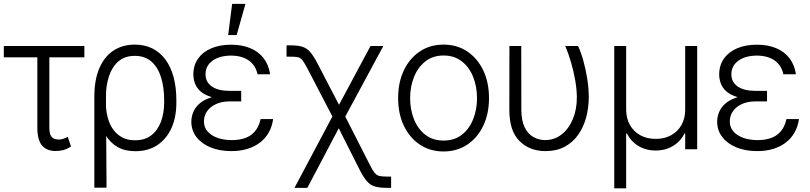

<svg xmlns="http://www.w3.org/2000/svg" viewBox="-28 -789 4281 1015"><path d="M418 -545.9V-485.8H-7.8V-545.9ZM169.4 -545.9H232.9V-115.2Q232.9 -85.9 240.5 -72.5Q248 -59.1 259.5 -55.2Q271 -51.3 283.7 -51.3Q296.4 -51.3 308.8 -55.9Q321.3 -60.5 330.1 -65.9L347.2 -15.1Q325.7 0 305.7 4.6Q285.6 9.3 265.6 9.3Q218.8 9.3 194.1 -20Q169.4 -49.3 169.4 -115.2Z M470.7 203.1V-276.9Q470.7 -367.2 497.3 -428.7Q523.9 -490.2 572 -521.7Q620.1 -553.2 684.6 -553.2Q737.3 -553.2 778.3 -532.5Q819.3 -511.7 847.4 -473.1Q875.5 -434.6 889.9 -380.4Q904.3 -326.2 904.3 -259.3V-247.6Q904.8 -171.9 879.2 -113.8Q853.5 -55.7 804.9 -22.7Q756.3 10.3 687.5 10.3Q632.3 10.3 593.8 -11.7Q555.2 -33.7 530 -75.2Q504.9 -116.7 490.7 -174.3L532.2 -225.1Q534.2 -193.4 543.2 -161.6Q552.2 -129.9 570.6 -104.2Q588.9 -78.6 617.2 -63Q645.5 -47.4 685.5 -47.4Q738.3 -47.4 772.2 -74Q806.2 -100.6 823 -146Q839.8 -191.4 839.8 -247.6V-259.3Q839.8 -328.6 823 -381.3Q806.2 -434.1 772 -463.9Q737.8 -493.7 684.6 -493.7Q631.3 -493.7 597.4 -463.9Q563.5 -434.1 547.6 -384.8Q531.7 -335.4 532.2 -277.3L535.2 203.1Z M1185.1 -287.1H1247.1V-252.9H1185.5Q1145.5 -252.9 1115 -239.3Q1084.5 -225.6 1067.4 -201.9Q1050.3 -178.2 1050.3 -147.5Q1049.8 -103 1090.3 -75.9Q1130.9 -48.8 1197.8 -48.3Q1264.6 -48.8 1301.5 -77.4Q1338.4 -106 1349.6 -159.7H1416Q1410.6 -121.1 1393.6 -90.1Q1376.5 -59.1 1347.9 -36.6Q1319.3 -14.2 1281 -2.2Q1242.7 9.8 1195.3 9.8Q1132.3 9.8 1084.7 -10Q1037.1 -29.8 1010.5 -64.5Q983.9 -99.1 983.4 -145Q983.4 -171.4 993.9 -196.8Q1004.4 -222.2 1027.8 -242.4Q1051.3 -262.7 1090.1 -274.9Q1128.9 -287.1 1185.1 -287.1ZM1247.1 -264.6H1185.1Q1128.9 -264.6 1091.6 -275.6Q1054.2 -286.6 1033 -305.2Q1011.7 -323.7 1002.9 -347.4Q994.1 -371.1 994.1 -396Q994.6 -444.8 1019.5 -479.7Q1044.4 -514.6 1089.1 -533.7Q1133.8 -552.7 1193.4 -552.7Q1251.5 -552.7 1295.2 -534.4Q1338.9 -516.1 1365.7 -481.2Q1392.6 -446.3 1399.9 -396.5H1333.5Q1323.2 -443.8 1287.4 -469.2Q1251.5 -494.6 1193.4 -495.1Q1131.8 -494.6 1095.2 -467.8Q1058.6 -440.9 1058.6 -397Q1058.1 -356.4 1090.6 -332.8Q1123 -309.1 1185.5 -308.6H1247.1ZM1178.2 -603.5 1199.2 -768.6H1269.5L1223.1 -603.5Z M1528.8 204.1 1747.6 -208H1779.3L1928.7 85.4Q1942.4 112.8 1953.1 125.5Q1963.9 138.2 1978.3 141.4Q1992.7 144.5 2019 144.5H2039.6V204.1H2019Q1980.5 204.1 1956.1 197.5Q1931.6 190.9 1913.6 171.1Q1895.5 151.4 1875.5 112.8L1762.7 -110.8L1596.7 204.1ZM1738.8 -154.8 1597.7 -425.8Q1582 -455.6 1571.8 -469.2Q1561.5 -482.9 1547.9 -486.3Q1534.2 -489.7 1507.3 -489.3H1486.8V-549.3H1507.3Q1546.4 -549.3 1570.1 -542Q1593.8 -534.7 1611.8 -513.9Q1629.9 -493.2 1650.4 -453.6L1764.2 -234.9L1930.7 -545.9H1998.5L1787.6 -154.8Z M2316.9 11.7Q2246.1 11.7 2191.9 -24.2Q2137.7 -60.1 2107.2 -123.8Q2076.7 -187.5 2076.7 -270Q2076.7 -354 2107.2 -417.7Q2137.7 -481.4 2191.9 -517.3Q2246.1 -553.2 2316.9 -553.2Q2387.7 -553.2 2441.7 -517.3Q2495.6 -481.4 2526.4 -417.7Q2557.1 -354 2557.1 -270Q2557.1 -187.5 2526.6 -123.8Q2496.1 -60.1 2441.9 -24.2Q2387.7 11.7 2316.9 11.7ZM2316.9 -45.9Q2374 -45.9 2413.3 -76.4Q2452.6 -106.9 2473.1 -158.2Q2493.7 -209.5 2493.7 -270Q2493.7 -331.5 2473.1 -382.8Q2452.6 -434.1 2413.1 -464.8Q2373.5 -495.6 2316.9 -495.6Q2260.3 -495.6 2220.9 -464.6Q2181.6 -433.6 2160.9 -382.6Q2140.1 -331.5 2140.1 -270Q2140.1 -209.5 2160.6 -158.2Q2181.2 -106.9 2220.7 -76.4Q2260.3 -45.9 2316.9 -45.9Z M2665 -545.9H2727.5L2728 -208Q2728.5 -151.4 2745.4 -116.5Q2762.2 -81.5 2790.8 -65.2Q2819.3 -48.8 2853.5 -48.3Q2903.8 -48.8 2941.7 -78.9Q2979.5 -108.9 3000.7 -160.4Q3022 -211.9 3021.5 -276.4Q3021 -317.9 3012.7 -365.2Q3004.4 -412.6 2990.7 -459.7Q2977.1 -506.8 2960 -545.9H3027.8Q3042.5 -515.6 3055.4 -469.7Q3068.4 -423.8 3076.4 -372.8Q3084.5 -321.8 3084.5 -275.9Q3084.5 -218.3 3070.3 -166.7Q3056.2 -115.2 3027.8 -75.4Q2999.5 -35.6 2956.5 -12.9Q2913.6 9.8 2856 9.8Q2771 9.8 2717.5 -44.2Q2664.1 -98.1 2664.6 -210Z M3219.2 206.5V-545.9H3282.2V-208Q3282.7 -163.1 3302.2 -128.2Q3321.8 -93.3 3356.9 -74Q3392.1 -54.7 3438.5 -54.7Q3484.9 -54.7 3520 -74.2Q3555.2 -93.8 3574.7 -128.4Q3594.2 -163.1 3594.2 -208V-545.9H3657.7V0H3594.2V-83H3590.3Q3568.8 -40 3528.1 -16.4Q3487.3 7.3 3438.5 6.8Q3389.2 7.3 3348.6 -16.4Q3308.1 -40 3286.6 -83H3282.2V206.5Z M3964.8 -287.1H4026.9V-252.9H3965.3Q3925.3 -252.9 3894.8 -239.3Q3864.3 -225.6 3847.2 -201.9Q3830.1 -178.2 3830.1 -147.5Q3829.6 -103 3870.1 -75.9Q3910.6 -48.8 3977.5 -48.3Q4044.4 -48.8 4081.3 -77.4Q4118.2 -106 4129.4 -159.7H4195.8Q4190.4 -121.1 4173.3 -90.1Q4156.2 -59.1 4127.7 -36.6Q4099.1 -14.2 4060.8 -2.2Q4022.5 9.8 3975.1 9.8Q3912.1 9.8 3864.5 -10Q3816.9 -29.8 3790.3 -64.5Q3763.7 -99.1 3763.2 -145Q3763.2 -171.4 3773.7 -196.8Q3784.2 -222.2 3807.6 -242.4Q3831.1 -262.7 3869.9 -274.9Q3908.7 -287.1 3964.8 -287.1ZM4026.9 -264.6H3964.8Q3908.7 -264.6 3871.3 -275.6Q3834 -286.6 3812.7 -305.2Q3791.5 -323.7 3782.7 -347.4Q3773.9 -371.1 3773.9 -396Q3774.4 -444.8 3799.3 -479.7Q3824.2 -514.6 3868.9 -533.7Q3913.6 -552.7 3973.1 -552.7Q4031.2 -552.7 4075 -534.4Q4118.7 -516.1 4145.5 -481.2Q4172.4 -446.3 4179.7 -396.5H4113.3Q4103 -443.8 4067.1 -469.2Q4031.2 -494.6 3973.1 -495.1Q3911.6 -494.6 3875 -467.8Q3838.4 -440.9 3838.4 -397Q3837.9 -356.4 3870.4 -332.8Q3902.8 -309.1 3965.3 -308.6H4026.9Z"/></svg>

Font: Inter Tight Light
Style: Regular
Weight: 300
Designer: Rasmus Andersson
Foundry: rsms
Version: Version 3.004